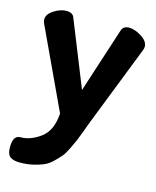

<svg xmlns="http://www.w3.org/2000/svg" viewBox="-107 -556 691 851"><g transform="rotate(15 238.0 -130.5)"><path d="M182 -35 10 -403Q6 -413 6 -420Q6 -444 35.5 -463Q65 -482 92 -482Q122 -482 129 -460L249 -161L346 -460Q353 -482 380 -482Q406 -482 437 -462.5Q468 -443 468 -418Q468 -410 465 -403L319 -30Q315 -19 302.5 14.5Q290 48 284.5 61Q279 74 265.5 101.5Q252 129 241.5 141.5Q231 154 212 172.5Q193 191 173.5 199.5Q154 208 126 214.5Q98 221 65 221Q36 221 21 210Q6 199 6 166Q6 112 39 112Q86 112 131.5 78Q177 44 182 -35Z"/></g></svg>

Font: Dosis
Style: Bold
Weight: 700
Designer: Edgar Tolentino, Pablo Impallari, Igino Marini
Foundry: Edgar Tolentino, Pablo Impallari, Igino Marini
Version: Version 1.007